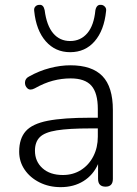

<svg xmlns="http://www.w3.org/2000/svg" viewBox="-20 -763 563 791"><path d="M269 -548Q208 -548 168.5 -593Q129 -638 121 -717Q119 -729 125.5 -736Q132 -743 142 -743Q159 -745 164 -721Q172 -658 199 -626Q226 -594 269 -594Q312 -594 339.5 -626Q367 -658 373 -721Q378 -745 396 -743Q405 -743 412 -735.5Q419 -728 417 -717Q409 -638 370 -593Q331 -548 269 -548ZM230 8Q182 8 143 -11.5Q104 -31 81.5 -64Q59 -97 59 -138Q59 -192 86 -222.5Q113 -253 177 -265.5Q241 -278 352 -278H383V-314Q383 -380 356.5 -410Q330 -440 271 -440Q234 -440 198 -430.5Q162 -421 123 -399Q104 -389 93 -399Q82 -409 83 -424.5Q84 -440 100 -448Q141 -471 185 -482.5Q229 -494 270 -494Q359 -494 402 -449.5Q445 -405 445 -310V-26Q445 6 415 6Q384 6 384 -26V-87Q364 -42 324 -17Q284 8 230 8ZM383 -234H353Q264 -234 214 -226Q164 -218 144 -198Q124 -178 124 -142Q124 -98 155 -70Q186 -42 239 -42Q281 -42 313.5 -62.5Q346 -83 364.5 -119Q383 -155 383 -200Z"/></svg>

Font: Chiron GoRound TC L
Style: Regular
Weight: 300
Designer: Ryoko NISHIZUKA 西塚涼子 (kana, bopomofo & ideographs); Paul D. Hunt (Latin, Greek & Cyrillic); Sandoll Communications 산돌커뮤니
Foundry: Adobe
Version: Version 1.000;hotconv 1.1.1;makeotfexe 2.6.0